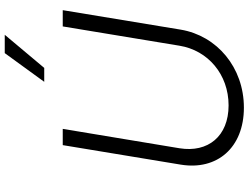

<svg xmlns="http://www.w3.org/2000/svg" viewBox="-136 -868 1017 784"><g transform="rotate(-90 372.0 -475.5)"><path d="M430.4 -802.9H487.2L622.5 -964.1H547.6ZM656.6 -727.3 577.8 -250.4C558.9 -134.6 460.9 -50.1 334.2 -50.1C207.7 -50.1 140.3 -134.6 159.1 -250.4L238.3 -727.3H171.9L92.3 -245.7C67.8 -97.3 161.2 12.4 324.9 12.4C489 12.4 618.6 -97.3 643.5 -245.7L723 -727.3Z"/></g></svg>

Font: TID UI Light
Style: Italic
Weight: 300
Italic angle: -9.39999°
Designer: The TID Project Authors
Foundry: Bakken & Bæck
Version: Version 1.001;hotconv 1.0.109;makeotfexe 2.5.65596